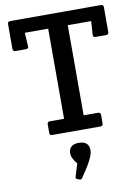

<svg xmlns="http://www.w3.org/2000/svg" viewBox="-102 -746 796 1091"><g transform="rotate(-10 296.5 -201.0)"><path d="M436 0H158Q143 0 143 -15V-64Q143 -79 158 -79H240V-599H105L110 -521Q111 -506 96 -506H35Q20 -506 20 -521V-664Q20 -679 35 -679H558Q573 -679 573 -664V-521Q573 -506 558 -506H497Q482 -506 483 -521L488 -599H353V-79H436Q451 -79 451 -64V-15Q451 0 436 0ZM321 212 283 270Q278 277 273.5 277Q269 277 266 276L254 271Q243 267 248 255L270 183Q261 174 256.5 166Q252 158 248 151Q240 137 240 117Q240 97 254.5 83.5Q269 70 297 70Q357 70 357 123Q357 154 321 212Z"/></g></svg>

Font: Crete Round
Style: Regular
Weight: 400
Designer: Veronika Burian
Foundry: TypeTogether
Version: Version 1.001